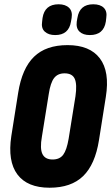

<svg xmlns="http://www.w3.org/2000/svg" viewBox="-20 -872 520 898"><path d="M212 6Q108 6 61.5 -56Q15 -118 33 -236L65 -438Q83 -552 139 -606.5Q195 -661 296 -661Q400 -661 447 -599Q494 -537 475 -419L443 -217Q425 -103 369 -48.5Q313 6 212 6ZM226 -126Q259 -126 275.5 -148Q292 -170 301 -223L333 -422Q341 -478 329.5 -503.5Q318 -529 282 -529Q250 -529 233 -507Q216 -485 208 -432L176 -233Q166 -177 178.5 -151.5Q191 -126 226 -126ZM400 -708Q369 -708 352 -724Q335 -740 339 -771L342 -788Q352 -852 416 -852Q449 -852 465.5 -835.5Q482 -819 477 -788L475 -771Q465 -708 400 -708ZM238 -708Q207 -708 189.5 -724Q172 -740 177 -771L179 -788Q189 -852 254 -852Q286 -852 303 -835.5Q320 -819 315 -788L312 -771Q302 -708 238 -708Z"/></svg>

Font: Sofia Sans Extra Condensed Black
Style: Italic
Weight: 900
Italic angle: -9°
Version: Version 4.100